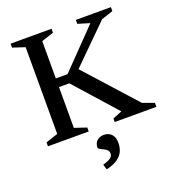

<svg xmlns="http://www.w3.org/2000/svg" viewBox="-163 -803 1081 1188"><g transform="rotate(-20 378.0 -209.0)"><path d="M680.5 -53.5 756 -26V0H481.5V-23L542.5 -48L299.5 -321H194V-378H308.5L549.5 -626.5L471.5 -650V-676H702.5V-650L626 -624.5L348.5 -350L372 -396ZM231.5 -623.5V-52.5L310.5 -26V0H42V-26L122 -52.5V-623.5L42 -650V-676H311.5V-650ZM324.5 224Q363.5 212.5 377.2 201.5Q391 190.5 391 173Q391 159 381.5 150.2Q372 141.5 359.2 135.5Q346.5 129.5 336.8 124Q327 118.5 327 112Q327 84.5 344.5 68Q362 51.5 391.5 51.5Q420.5 51.5 439.8 71Q459 90.5 459 128Q459 157 448.5 182.2Q438 207.5 411.2 227Q384.5 246.5 335 258.5Z"/></g></svg>

Font: Newsreader 16pt 16pt Medium
Style: Regular
Weight: 500
Version: Version 1.003